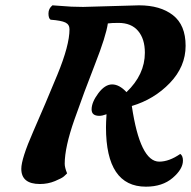

<svg xmlns="http://www.w3.org/2000/svg" viewBox="-20 -681 717 721"><path d="M292 -655 502 -661Q582 -661 629.5 -624Q677 -587 677 -509Q677 -431 618 -369.5Q559 -308 475 -283Q506 -74 578 -74Q615 -74 657 -103Q667 -96 667 -78Q667 -46 628.5 -13Q590 20 528 20Q378 20 378 -203Q378 -220 380 -252Q364 -246 353 -246Q324 -246 324 -270Q324 -297 349 -330.5Q374 -364 401 -364Q428 -364 455 -335Q524 -401 524 -483Q524 -535 498.5 -565Q473 -595 425 -595Q399 -595 385 -593Q378 -545 337 -440.5Q296 -336 259.5 -232Q223 -128 223 -66Q223 -52 232 -30Q228 -26 220.5 -19Q213 -12 186.5 -1Q160 10 130 10Q60 10 60 -47Q60 -85 105 -187.5Q150 -290 195.5 -400.5Q241 -511 241 -571Q241 -589 225.5 -596.5Q210 -604 170 -607Q162 -612 162 -630.5Q162 -649 177 -661Q184 -661 205 -659Q247 -655 292 -655Z"/></svg>

Font: Clara
Style: Regular
Weight: 400
Designer: Proyecto DEMO
Foundry: Proyecto DEMO
Version: Version 1.002